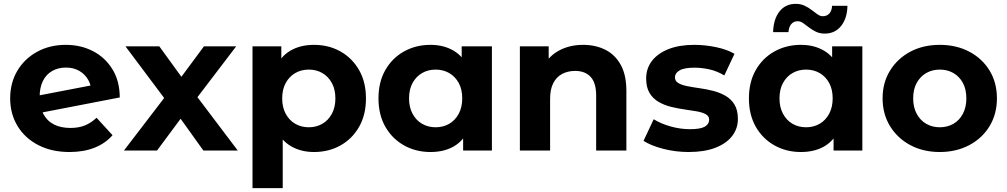

<svg xmlns="http://www.w3.org/2000/svg" viewBox="-20 -777 5198 991"><path d="M338.7 7.6Q246.6 7.6 177.5 -28.2Q108.4 -64 70.4 -126.7Q32.5 -189.4 32.5 -269.2Q32.5 -349.8 69.8 -412.3Q107.2 -474.7 172.2 -510.1Q237.2 -545.5 319.9 -545.5Q396.3 -545.5 459 -513.5Q521.6 -481.5 559.6 -420.8Q597.6 -360.2 598.2 -274L163.7 -190L161.9 -280.7L506.4 -346.9L452.6 -292.9Q453.2 -332.6 436.3 -363Q419.5 -393.5 389.7 -410.9Q360 -428.3 320.3 -428.3Q280.2 -428.3 249.4 -410.7Q218.5 -393.1 201.6 -359.4Q184.7 -325.8 184.7 -278.3Q184.7 -224.9 203.7 -188.9Q222.7 -152.8 258.4 -134.7Q294.1 -116.6 343.3 -116.6Q386.1 -116.6 418.2 -129.6Q450.2 -142.6 478.4 -169.2L560.8 -79.2Q523.8 -36.8 467.9 -14.6Q411.9 7.6 338.7 7.6Z M619.7 0 861.4 -315.7 858.4 -229.7 627.5 -537.9H802.2L948 -337L882.3 -334.9L1032.8 -537.9H1199.2L966.7 -232.9L967.3 -317.5L1207.2 0H1029.7L876.9 -213.5L942.4 -204.7L790.5 0Z M1600.7 7.6Q1533.3 7.6 1482 -22.3Q1430.6 -52.2 1402.3 -113.5Q1374 -174.8 1374 -268.8Q1374 -364.2 1401.1 -425.1Q1428.2 -486.1 1479.4 -515.8Q1530.5 -545.5 1600.7 -545.5Q1676.9 -545.5 1737.5 -511.3Q1798.1 -477.1 1833.5 -415.1Q1868.9 -353.2 1868.9 -268.8Q1868.9 -184.4 1833.5 -122.4Q1798.1 -60.4 1737.5 -26.4Q1676.9 7.6 1600.7 7.6ZM1283.3 194V-537.9H1432V-427.7L1429.3 -268.2L1439.3 -108.6V194ZM1573.8 -120.1Q1612.7 -120.1 1643.5 -137.9Q1674.4 -155.6 1692.7 -189.3Q1711.1 -222.9 1711.1 -268.8Q1711.1 -315.6 1692.7 -349Q1674.4 -382.3 1643.5 -400.1Q1612.7 -417.8 1573.8 -417.8Q1534.9 -417.8 1504.1 -400.1Q1473.2 -382.3 1454.9 -349Q1436.5 -315.6 1436.5 -268.8Q1436.5 -222.9 1454.9 -189.3Q1473.2 -155.6 1504.1 -137.9Q1534.9 -120.1 1573.8 -120.1Z M2201.7 7.6Q2126.5 7.6 2065.4 -26.6Q2004.3 -60.8 1968.9 -122.8Q1933.5 -184.8 1933.5 -269.2Q1933.5 -353.6 1968.9 -415.5Q2004.3 -477.5 2065.4 -511.5Q2126.5 -545.5 2201.7 -545.5Q2270.1 -545.5 2320.9 -515.6Q2371.7 -485.7 2400.1 -424.8Q2428.4 -363.8 2428.4 -269.2Q2428.4 -174.8 2401.3 -113.3Q2374.1 -51.8 2323.5 -22.1Q2272.9 7.6 2201.7 7.6ZM2228.5 -120.1Q2267.4 -120.1 2298.3 -137.9Q2329.1 -155.6 2347.5 -189.5Q2365.8 -223.3 2365.8 -269.2Q2365.8 -316 2347.5 -349.2Q2329.1 -382.3 2298.3 -400.1Q2267.4 -417.8 2228.5 -417.8Q2189.7 -417.8 2158.8 -400.1Q2127.9 -382.3 2109.6 -349.2Q2091.3 -316 2091.3 -269.2Q2091.3 -223.3 2109.6 -189.5Q2127.9 -155.6 2158.8 -137.9Q2189.7 -120.1 2228.5 -120.1ZM2370.4 0V-110.2L2373 -269.8L2363 -429.3V-537.9H2519V0Z M2663.3 0V-537.9H2812V-388.8L2784 -433.6Q2813 -488.4 2866.9 -516.9Q2920.8 -545.5 2989.6 -545.5Q3053.8 -545.5 3104.2 -520.3Q3154.6 -495.1 3183.8 -442.6Q3213 -390.2 3213 -307.8V0H3057V-284.5Q3057 -349.3 3028.5 -380.2Q2999.9 -411 2948.4 -411Q2910.9 -411 2881.4 -395.4Q2852 -379.8 2835.7 -347.9Q2819.3 -316.1 2819.3 -266.1V0Z M3534.5 7.6Q3466.3 7.6 3402.9 -8.9Q3339.4 -25.4 3301.6 -50L3354 -161.6Q3390.6 -138.6 3441.1 -124.4Q3491.7 -110.2 3541.3 -110.2Q3595 -110.2 3617.7 -123.2Q3640.3 -136.3 3640.3 -159.1Q3640.3 -177.8 3622.7 -187.5Q3605.1 -197.2 3576.2 -202.3Q3547.3 -207.4 3512.6 -212.2Q3477.9 -217.1 3443 -225.7Q3408.1 -234.4 3379.2 -251.2Q3350.3 -268 3332.7 -297Q3315.1 -326 3315.1 -372.4Q3315.1 -423.2 3344.7 -462.2Q3374.4 -501.2 3430 -523.4Q3485.6 -545.5 3563.7 -545.5Q3619.5 -545.5 3676.1 -533.6Q3732.8 -521.7 3771 -499.3L3718.6 -387.7Q3679.7 -410.7 3640.4 -419.2Q3601.1 -427.7 3564.3 -427.7Q3511.6 -427.7 3487.7 -413.7Q3463.7 -399.7 3463.7 -378.2Q3463.7 -358.4 3481.3 -348.1Q3498.9 -337.9 3527.8 -332.2Q3556.7 -326.5 3591.4 -321.7Q3626.1 -316.9 3660.8 -308Q3695.6 -299.1 3724.5 -282.6Q3753.4 -266.1 3771 -237.4Q3788.6 -208.7 3788.6 -162.9Q3788.6 -113.3 3758.8 -74.8Q3729 -36.2 3672.3 -14.3Q3615.7 7.6 3534.5 7.6Z M4113.7 7.6Q4038.5 7.6 3977.4 -26.6Q3916.3 -60.8 3880.9 -122.8Q3845.5 -184.8 3845.5 -269.2Q3845.5 -353.6 3880.9 -415.5Q3916.3 -477.5 3977.4 -511.5Q4038.5 -545.5 4113.7 -545.5Q4182.1 -545.5 4232.9 -515.6Q4283.7 -485.7 4312.1 -424.8Q4340.4 -363.8 4340.4 -269.2Q4340.4 -174.8 4313.3 -113.3Q4286.1 -51.8 4235.5 -22.1Q4184.9 7.6 4113.7 7.6ZM4140.5 -120.1Q4179.4 -120.1 4210.3 -137.9Q4241.1 -155.6 4259.5 -189.5Q4277.8 -223.3 4277.8 -269.2Q4277.8 -316 4259.5 -349.2Q4241.1 -382.3 4210.3 -400.1Q4179.4 -417.8 4140.5 -417.8Q4101.7 -417.8 4070.8 -400.1Q4039.9 -382.3 4021.6 -349.2Q4003.3 -316 4003.3 -269.2Q4003.3 -223.3 4021.6 -189.5Q4039.9 -155.6 4070.8 -137.9Q4101.7 -120.1 4140.5 -120.1ZM4282.4 0V-110.2L4285 -269.8L4275 -429.3V-537.9H4431V0ZM4237.1 -603.6Q4211.5 -603.6 4191.5 -613.2Q4171.5 -622.8 4155.2 -635.6Q4138.9 -648.3 4125.2 -657.9Q4111.5 -667.5 4097.5 -667.5Q4076.7 -667.5 4064.1 -652.7Q4051.5 -637.8 4049.5 -611.2H3970.3Q3972.3 -678.2 4003.1 -717.6Q4034 -757.1 4087.1 -757.1Q4112.7 -757.1 4133 -747.5Q4153.3 -737.9 4169.6 -725.2Q4185.9 -712.5 4199.8 -702.8Q4213.7 -693.2 4226.7 -693.2Q4247.9 -693.2 4260.8 -707.6Q4273.7 -721.9 4274.7 -747.1H4354Q4353 -683.2 4321.6 -643.4Q4290.2 -603.6 4237.1 -603.6Z M4830.5 7.6Q4745 7.6 4678.5 -28Q4612 -63.6 4573.7 -126.2Q4535.5 -188.8 4535.5 -269.3Q4535.5 -350.4 4573.9 -412.6Q4612.3 -474.8 4678.5 -510.2Q4744.8 -545.5 4830.5 -545.5Q4916.3 -545.5 4983.1 -510.2Q5049.9 -474.9 5087.7 -412.7Q5125.6 -350.6 5125.6 -269.3Q5125.6 -188.6 5087.8 -126.1Q5050 -63.6 4983 -28Q4916 7.6 4830.5 7.6ZM4830.5 -120.1Q4870 -120.1 4900.9 -137.9Q4931.7 -155.6 4949.8 -189.5Q4967.8 -223.3 4967.8 -269.2Q4967.8 -316 4949.8 -349.2Q4931.7 -382.3 4900.9 -400.1Q4870 -417.8 4830.8 -417.8Q4791.7 -417.8 4760.8 -400.1Q4729.9 -382.3 4711.6 -349.2Q4693.3 -316 4693.3 -269.2Q4693.3 -223.3 4711.6 -189.5Q4729.9 -155.6 4760.8 -137.9Q4791.6 -120.1 4830.5 -120.1Z"/></svg>

Font: Montserrat Alternates Thin
Style: Regular
Weight: 100
Designer: Julieta Ulanovsky
Foundry: Julieta Ulanovsky
Version: Version 9.000